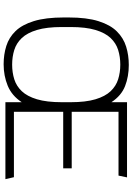

<svg xmlns="http://www.w3.org/2000/svg" viewBox="148 -884 746 1083"><g transform="rotate(90 521.5 -343.0)"><path d="M343 10Q288 10 240 -5Q192 -20 156 -57Q120 -94 99.5 -160.5Q79 -227 79 -330V-356Q79 -459 100 -525.5Q121 -592 158 -629Q195 -666 243.5 -681Q292 -696 347 -696Q412 -696 466 -675Q520 -654 557 -598V-686H981L971 -638H611V-374H930V-326H611V-48H980L991 0H557V-92Q520 -36 464 -13Q408 10 343 10ZM345 -38Q389 -38 427.5 -50Q466 -62 495 -92.5Q524 -123 540.5 -178Q557 -233 557 -318V-368Q557 -453 540.5 -508Q524 -563 495 -593.5Q466 -624 427.5 -636Q389 -648 345 -648Q301 -648 262.5 -636Q224 -624 195 -593.5Q166 -563 149.5 -508Q133 -453 133 -368V-318Q133 -233 149.5 -178Q166 -123 195 -92.5Q224 -62 262.5 -50Q301 -38 345 -38Z"/></g></svg>

Font: Chivo Medium Thin
Style: Regular
Weight: 250
Version: Version 2.002